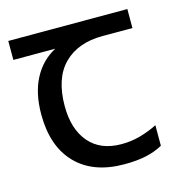

<svg xmlns="http://www.w3.org/2000/svg" viewBox="-87 -616 664 704"><g transform="rotate(-15 245.0 -263.5)"><path d="M301 10Q183 10 118 -57Q53 -124 53 -245Q53 -325 82 -380.5Q111 -436 165 -465H6V-537H458V-465H345Q251 -465 197.5 -411.5Q144 -358 144 -252Q144 -165 187 -114.5Q230 -64 310 -64Q347 -64 381 -73.5Q415 -83 447 -99V-21Q418 -5 383 2.5Q348 10 301 10Z"/></g></svg>

Font: usinhala15
Style: Book
Weight: 400
Designer: Jelle Bosma - Monotype Design Team
Foundry: Monotype Imaging Inc.
Version: Version 2.003